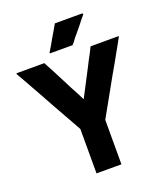

<svg xmlns="http://www.w3.org/2000/svg" viewBox="-163 -1019 977 1138"><g transform="rotate(-20 325.0 -450.0)"><path d="M488.3 -893.6Q483.4 -888.7 479.5 -883.8Q475.6 -878.9 471.7 -874Q462.9 -863.3 455.1 -852.5Q446.3 -841.8 437.5 -831.1Q428.7 -820.3 419.9 -809.6Q411.1 -799.8 402.3 -789.1Q395.5 -779.3 388.7 -770.5Q380.9 -761.7 374 -752.9Q373 -752.9 371.1 -752.9Q370.1 -752.9 369.1 -752.9Q354.5 -752.9 340.8 -752.9Q327.1 -752.9 312.5 -752.9Q302.7 -752.9 293 -752.9Q283.2 -752.9 274.4 -752.9Q263.7 -752.9 252.9 -752.9Q242.2 -752.9 232.4 -752.9Q231.4 -753.9 229.5 -756.8Q232.4 -760.7 236.3 -767.6Q245.1 -783.2 254.9 -798.8Q263.7 -814.5 272.5 -830.1Q279.3 -840.8 285.2 -851.6Q292 -862.3 297.9 -873Q302.7 -881.8 308.6 -891.6Q313.5 -900.4 319.3 -910.2Q320.3 -910.2 322.3 -910.2Q323.2 -910.2 325.2 -910.2Q342.8 -910.2 360.4 -910.2Q377.9 -910.2 395.5 -910.2Q407.2 -910.2 419.9 -910.2Q431.6 -910.2 444.3 -910.2Q456.1 -910.2 468.8 -910.2Q481.4 -910.2 493.2 -910.2Q494.1 -908.2 496.1 -904.3Q493.2 -900.4 488.3 -893.6ZM326.2 -429.7Q340.8 -459 356.4 -487.3Q371.1 -516.6 386.7 -545.9Q398.4 -568.4 410.2 -590.8Q421.9 -613.3 433.6 -636.7Q443.4 -655.3 453.1 -672.9Q462.9 -691.4 471.7 -710Q473.6 -710 474.6 -710Q476.6 -710 478.5 -710Q496.1 -710 513.7 -710Q531.2 -710 548.8 -710Q561.5 -710 573.2 -710Q585.9 -710 597.7 -710Q610.4 -710 622.1 -710Q634.8 -710 647.5 -710Q647.5 -709 648.4 -708Q648.4 -707 649.4 -706.1Q647.5 -703.1 645.5 -701.2Q644.5 -698.2 642.6 -695.3Q633.8 -679.7 626 -665Q617.2 -649.4 608.4 -633.8Q589.8 -600.6 571.3 -567.4Q552.7 -534.2 533.2 -501Q514.6 -467.8 496.1 -434.6Q477.5 -401.4 459 -368.2Q445.3 -343.8 431.6 -319.3Q418 -294.9 404.3 -270.5Q404.3 -240.2 404.3 -210Q404.3 -179.7 404.3 -148.4Q404.3 -127.9 404.3 -106.4Q404.3 -85 404.3 -63.5Q404.3 -44.9 404.3 -27.3Q404.3 -8.8 404.3 9.8Q401.4 9.8 399.4 9.8Q396.5 9.8 394.5 9.8Q378.9 9.8 363.3 9.8Q347.7 9.8 332 9.8Q321.3 9.8 310.5 9.8Q299.8 9.8 289.1 9.8Q278.3 9.8 267.6 9.8Q257.8 9.8 247.1 9.8Q247.1 7.8 247.1 4.9Q247.1 2.9 247.1 0Q247.1 -31.2 247.1 -62.5Q247.1 -92.8 247.1 -124Q247.1 -145.5 247.1 -167Q247.1 -188.5 247.1 -209Q247.1 -224.6 247.1 -240.2Q247.1 -254.9 247.1 -270.5Q219.7 -318.4 193.4 -366.2Q166 -414.1 139.6 -461.9Q121.1 -495.1 102.5 -529.3Q84 -562.5 65.4 -595.7Q49.8 -623 34.2 -651.4Q18.6 -678.7 2.9 -706.1Q3.9 -708 4.9 -710Q9.8 -710 17.6 -710Q36.1 -710 53.7 -710Q71.3 -710 88.9 -710Q101.6 -710 113.3 -710Q125 -710 137.7 -710Q148.4 -710 159.2 -710Q169.9 -710 179.7 -710Q180.7 -709 181.6 -707Q182.6 -706.1 182.6 -705.1Q200.2 -671.9 217.8 -638.7Q234.4 -605.5 252 -572.3Q263.7 -548.8 275.4 -526.4Q287.1 -503.9 299.8 -480.5Q303.7 -473.6 307.6 -465.8Q311.5 -458 315.4 -450.2Q318.4 -445.3 320.3 -440.4Q323.2 -434.6 326.2 -429.7Z"/></g></svg>

Font: LeFont
Style: Bold
Weight: 800
Designer: Leryon MEDIA
Version: Version 1.0